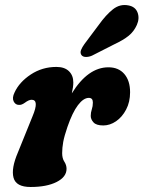

<svg xmlns="http://www.w3.org/2000/svg" viewBox="-20 -735 573 766"><path d="M55.5 -316.5Q41.5 -316.5 34.5 -330.5Q27.5 -344.5 38 -366Q57 -407.5 102.8 -437.8Q148.5 -468 205 -468Q237.5 -468 255 -451Q272.5 -434 272.5 -406Q272.5 -388.5 266.5 -362.5Q331 -466.5 412.5 -466.5Q453 -466.5 476 -439.8Q499 -413 499 -367Q499 -328 483.2 -298Q467.5 -268 443 -251.2Q418.5 -234.5 392 -234.5Q364 -234.5 353 -246.8Q342 -259 342 -272.5Q342 -286 346.2 -298.5Q350.5 -311 350.5 -326Q350.5 -344.5 334.5 -344.5Q313 -344.5 291 -315.5Q269 -286.5 249 -228.5Q236.5 -192 232.2 -168.5Q228 -145 228 -124Q228 -103 236.8 -89.8Q245.5 -76.5 245.5 -61.5Q245.5 -29 206 -9Q166.5 11 102 11Q44 11 34 -26Q24 -63 51.5 -127L110 -271.5Q137.5 -337 106 -337Q95 -337 79 -325Q66 -315.5 55.5 -316.5ZM375 -637Q402.5 -675.5 430.5 -697.8Q458.5 -720 492 -713.5Q520 -708.5 528.8 -685Q537.5 -661.5 526 -635.5Q514.5 -609.5 493.2 -592.2Q472 -575 433.5 -557L347 -513Q334.5 -507.5 322.2 -507.8Q310 -508 304.5 -516Q299 -525 303.5 -536Q308 -547 317 -559.5Z"/></svg>

Font: Fraunces 72pt S100
Style: Bold Italic
Weight: 700
Italic angle: -16°
Version: Version 1.000; ttfautohint (v1.8.3)